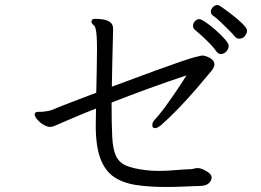

<svg xmlns="http://www.w3.org/2000/svg" viewBox="-20 -769 1040 764"><path d="M953 -624Q952 -622 946 -618.5Q940 -615 932 -615Q922 -615 915 -623Q908 -632 892.5 -647.5Q877 -663 859.5 -680Q842 -697 826 -708Q819 -714 819 -722Q819 -732 827 -740.5Q835 -749 845 -749Q848 -749 850.5 -748Q853 -747 856 -745Q874 -733 899.5 -713.5Q925 -694 944 -675.5Q963 -657 963 -647Q963 -636 953 -624ZM769 -100Q777 -100 789 -94.5Q801 -89 811.5 -81Q822 -73 822 -63Q822 -50 810.5 -39.5Q799 -29 773 -29Q740 -28 706.5 -26.5Q673 -25 639 -25Q573 -25 521 -33Q469 -41 433.5 -65Q398 -89 379.5 -138Q361 -187 361 -269Q361 -283 361.5 -300.5Q362 -318 362 -337Q318 -320 279.5 -303.5Q241 -287 213 -275Q206 -272 197 -268Q188 -264 179 -264Q168 -264 153.5 -272.5Q139 -281 128.5 -293Q118 -305 118 -314Q118 -318 121 -321Q126 -324 133 -324H146Q149 -324 163 -326Q177 -328 185 -331Q226 -348 271 -365Q316 -382 363 -400Q364 -447 365 -493Q366 -539 366 -574Q366 -638 360 -656Q359 -664 351.5 -670Q344 -676 344 -683Q344 -686 346 -690Q349 -694 360 -694Q375 -694 391 -691.5Q407 -689 418.5 -680.5Q430 -672 430 -655V-648Q430 -642 429 -608.5Q428 -575 427 -526Q426 -477 425 -424Q535 -465 601 -489Q667 -513 702.5 -525Q738 -537 755 -541.5Q772 -546 783 -548H785Q797 -548 815 -538.5Q833 -529 833 -512Q833 -504 827.5 -495.5Q822 -487 814 -478Q790 -449 758.5 -412.5Q727 -376 691.5 -339Q656 -302 621 -271Q606 -259 597 -259Q586 -259 586 -271Q586 -283 596 -293Q614 -312 636 -342Q658 -372 681 -406Q704 -440 722 -469Q655 -447 576.5 -418.5Q498 -390 424 -361Q424 -277 426.5 -226Q429 -175 441.5 -148.5Q454 -122 482 -110Q510 -98 560 -92Q584 -89 609 -89Q643 -89 676.5 -92Q710 -95 743 -96Q748 -97 753.5 -98.5Q759 -100 766 -100ZM858 -554Q850 -554 842 -563Q833 -577 816.5 -594Q800 -611 783 -626.5Q766 -642 755 -651Q748 -657 748 -666Q748 -676 755.5 -684.5Q763 -693 773 -693Q780 -693 798.5 -680.5Q817 -668 838 -649.5Q859 -631 874.5 -613.5Q890 -596 890 -587Q890 -575 881 -564.5Q872 -554 858 -554Z"/></svg>

Font: QiushuiShotai Bright
Style: Regular
Weight: 400
Designer: Christian Thalmann (Catharsis Fonts)
Version: Version 1.250;